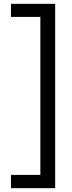

<svg xmlns="http://www.w3.org/2000/svg" viewBox="-20 -812 376 999"><path d="M267 -792V167H37V98H190V-724H37V-792Z"/></svg>

Font: Hubot Sans
Style: Regular
Weight: 400
Designer: Deni Anggara
Foundry: GitHub, Inc., Subsidiary of Microsoft Corporation
Version: Version 2.000